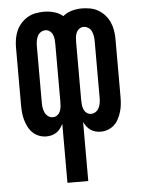

<svg xmlns="http://www.w3.org/2000/svg" viewBox="-53 -570 606 827"><g transform="rotate(-5 250.0 -156.5)"><path d="M205 215V-40Q200 -30 193 -20.5Q186 -11 176.5 -4.5Q167 2 155.5 5Q144 8 132 8Q116 8 100.5 2Q85 -4 73.5 -15Q62 -26 54.5 -41Q47 -56 42.5 -71.5Q38 -87 36.5 -103Q35 -119 35 -135V-385Q35 -403 38 -421.5Q41 -440 48.5 -457Q56 -474 68.5 -488Q81 -502 97 -511.5Q113 -521 131.5 -524.5Q150 -528 168 -528Q190 -528 211.5 -522Q233 -516 250 -502Q267 -516 288.5 -522Q310 -528 332 -528Q350 -528 368.5 -524.5Q387 -521 403 -511.5Q419 -502 431.5 -488Q444 -474 451.5 -457Q459 -440 462 -421.5Q465 -403 465 -385V-135Q465 -119 463.5 -103Q462 -87 457.5 -71.5Q453 -56 445.5 -41Q438 -26 426.5 -15Q415 -4 399.5 2Q384 8 368 8Q356 8 344.5 5Q333 2 323.5 -4.5Q314 -11 307 -20.5Q300 -30 295 -40V215ZM168 -72Q178 -72 186.5 -78.5Q195 -85 199 -95Q203 -105 204 -115Q205 -125 205 -135V-385Q205 -395 204 -405.5Q203 -416 199 -425.5Q195 -435 186.5 -441.5Q178 -448 168 -448Q157 -448 147.5 -442Q138 -436 133.5 -426.5Q129 -417 127 -406Q125 -395 125 -385V-135Q125 -125 127 -114Q129 -103 134 -93.5Q139 -84 148 -78Q157 -72 168 -72ZM332 -72Q343 -72 352 -78Q361 -84 366 -93.5Q371 -103 373 -114Q375 -125 375 -135V-385Q375 -395 373 -406Q371 -417 366.5 -426.5Q362 -436 352.5 -442Q343 -448 332 -448Q322 -448 313.5 -441.5Q305 -435 301 -425.5Q297 -416 296 -405.5Q295 -395 295 -385V-135Q295 -125 296 -115Q297 -105 301 -95Q305 -85 313.5 -78.5Q322 -72 332 -72Z"/></g></svg>

Font: Iosevka Term Medium
Style: Regular
Weight: 500
Monospace: yes
Designer: Belleve Invis
Foundry: Belleve Invis
Version: Version 26.3.1